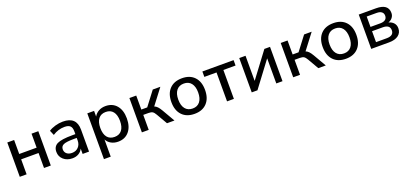

<svg xmlns="http://www.w3.org/2000/svg" viewBox="35 -1601 6063 2834"><g transform="rotate(-20 3066.0 -184.5)"><path d="M84 0V-539.1H191.4V-319.3H464.8V-539.1H571.3V0H464.8V-235.4H191.4V0Z M910.2 9.8Q826.2 9.8 771.5 -38.1Q716.8 -85.9 716.8 -160.2Q716.8 -244.1 784.2 -277.8Q851.6 -311.5 1025.4 -311.5H1070.3V-354.5Q1070.3 -414.1 1043 -440.4Q1015.6 -466.8 955.1 -466.8Q854.5 -466.8 767.6 -409.2L735.4 -485.4Q776.4 -513.7 837.4 -531.2Q898.4 -548.8 958 -548.8Q1171.9 -548.8 1171.9 -345.7V0H1071.3V-84Q1050.8 -40 1008.8 -15.1Q966.8 9.8 910.2 9.8ZM818.4 -162.1Q818.4 -119.1 849.1 -93.3Q879.9 -67.4 930.7 -67.4Q993.2 -67.4 1031.7 -107.9Q1070.3 -148.4 1070.3 -211.9V-252H1026.4Q907.2 -252 862.8 -231.9Q818.4 -211.9 818.4 -162.1Z M1627.9 -548.8Q1737.3 -548.8 1800.8 -474.1Q1864.3 -399.4 1864.3 -269.5Q1864.3 -140.6 1800.8 -65.4Q1737.3 9.8 1627.9 9.8Q1567.4 9.8 1519.5 -16.6Q1471.7 -43 1447.3 -89.8V179.7H1340.8V-539.1H1447.3V-450.2Q1472.7 -496.1 1520 -522.5Q1567.4 -548.8 1627.9 -548.8ZM1602.5 -74.2Q1676.8 -74.2 1716.8 -124.5Q1756.8 -174.8 1756.8 -269.5Q1756.8 -364.3 1716.8 -415Q1676.8 -465.8 1602.5 -465.8Q1527.3 -465.8 1487.3 -415Q1447.3 -364.3 1447.3 -269.5Q1447.3 -174.8 1487.3 -124.5Q1527.3 -74.2 1602.5 -74.2Z M2002 0V-539.1H2109.4V-319.3H2202.1L2369.1 -539.1H2488.3L2303.7 -296.9Q2330.1 -287.1 2352.1 -264.2Q2374 -241.2 2398.4 -199.2L2513.7 0H2396.5L2298.8 -168.9Q2276.4 -209 2254.4 -222.2Q2232.4 -235.4 2191.4 -235.4H2109.4V0Z M2829.1 9.8Q2704.1 9.8 2633.8 -64.5Q2563.5 -138.7 2563.5 -270.5Q2563.5 -401.4 2633.8 -475.1Q2704.1 -548.8 2829.1 -548.8Q2953.1 -548.8 3022.9 -475.1Q3092.8 -401.4 3092.8 -270.5Q3092.8 -138.7 3022.9 -64.5Q2953.1 9.8 2829.1 9.8ZM2671.9 -270.5Q2671.9 -176.8 2712.9 -125.5Q2753.9 -74.2 2829.1 -74.2Q2903.3 -74.2 2943.8 -125.5Q2984.4 -176.8 2984.4 -270.5Q2984.4 -363.3 2943.8 -414.6Q2903.3 -465.8 2829.1 -465.8Q2753.9 -465.8 2712.9 -414.6Q2671.9 -363.3 2671.9 -270.5Z M3339.8 0V-454.1H3148.4V-539.1H3638.7V-454.1H3447.3V0Z M3727.5 0V-539.1H3826.2V-144.5L4122.1 -539.1H4210.9V0H4113.3V-394.5L3817.4 0Z M4378.9 0V-539.1H4486.3V-319.3H4579.1L4746.1 -539.1H4865.2L4680.7 -296.9Q4707 -287.1 4729 -264.2Q4751 -241.2 4775.4 -199.2L4890.6 0H4773.4L4675.8 -168.9Q4653.3 -209 4631.3 -222.2Q4609.4 -235.4 4568.4 -235.4H4486.3V0Z M5206.1 9.8Q5081.1 9.8 5010.7 -64.5Q4940.4 -138.7 4940.4 -270.5Q4940.4 -401.4 5010.7 -475.1Q5081.1 -548.8 5206.1 -548.8Q5330.1 -548.8 5399.9 -475.1Q5469.7 -401.4 5469.7 -270.5Q5469.7 -138.7 5399.9 -64.5Q5330.1 9.8 5206.1 9.8ZM5048.8 -270.5Q5048.8 -176.8 5089.8 -125.5Q5130.9 -74.2 5206.1 -74.2Q5280.3 -74.2 5320.8 -125.5Q5361.3 -176.8 5361.3 -270.5Q5361.3 -363.3 5320.8 -414.6Q5280.3 -465.8 5206.1 -465.8Q5130.9 -465.8 5089.8 -414.6Q5048.8 -363.3 5048.8 -270.5Z M5604.5 0V-539.1H5875Q6066.4 -539.1 6066.4 -397.5Q6066.4 -356.4 6042 -324.7Q6017.6 -293 5976.6 -279.3Q6027.3 -266.6 6056.2 -232.9Q6085 -199.2 6085 -150.4Q6085 -80.1 6032.2 -40Q5979.5 0 5884.8 0ZM5705.1 -69.3H5872.1Q5984.4 -69.3 5984.4 -155.3Q5984.4 -241.2 5872.1 -241.2H5705.1ZM5705.1 -308.6H5860.4Q5911.1 -308.6 5938.5 -329.6Q5965.8 -350.6 5965.8 -390.6Q5965.8 -429.7 5938.5 -450.7Q5911.1 -471.7 5860.4 -471.7H5705.1Z"/></g></svg>

Font: Min Sans Medium
Style: Regular
Weight: 500
Designer: Jinseong-Kim, NotoSansCJK, Nunito
Foundry: Jinseong-Kim
Version: Version 1.400;Glyphs 3.1.2 (3151)